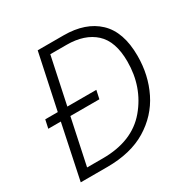

<svg xmlns="http://www.w3.org/2000/svg" viewBox="-161 -861 994 1009"><g transform="rotate(-30 336.0 -357.0)"><path d="M46 0H207Q350 0 445.5 -58Q541 -116 589 -213Q637 -310 637 -427Q637 -572 562 -643Q487 -714 354 -714H197L126 -380H50L39 -329H115ZM114 -51 173 -329H349L360 -380H184L244 -663H343Q452 -663 514 -606.5Q576 -550 576 -428Q576 -273 482.5 -162Q389 -51 210 -51Z"/></g></svg>

Font: Noto Sans UI Light
Style: Italic
Weight: 300
Italic angle: -12°
Designer: Monotype Design Team
Foundry: Monotype Imaging Inc.
Version: Version 1.901